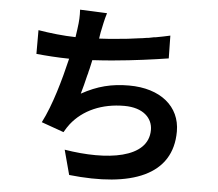

<svg xmlns="http://www.w3.org/2000/svg" viewBox="-57 -866 1114 983"><g transform="rotate(5 500.0 -374.0)"><path d="M863 -224C863 -352 761 -437 599 -437C510 -437 437 -419 356 -374C364 -402 373 -435 381 -470L384 -480C385 -483 385 -487 386 -490L390 -505C393 -520 397 -535 400 -550C432 -552 465 -554 499 -557L509 -558C611 -567 713 -581 789 -593L787 -710C763 -704 738 -700 713 -695L703 -694C695 -692 686 -691 678 -689L668 -688C660 -687 651 -685 643 -684L633 -683C592 -677 550 -672 510 -669L500 -668C495 -668 491 -667 486 -667L476 -666C459 -665 441 -664 425 -663C427 -674 428 -686 430 -695C437 -728 443 -761 454 -796L315 -802C317 -769 316 -745 310 -702C308 -690 306 -675 304 -660C243 -661 172 -669 112 -679V-557C163 -552 218 -548 281 -547C255 -437 218 -304 170 -211L285 -170C295 -187 302 -199 313 -213C373 -289 469 -331 584 -331C682 -331 730 -280 730 -220C730 -73 518 -45 299 -81L333 46C656 81 863 1 863 -224Z"/></g></svg>

Font: Glow Sans TC Normal
Style: Bold
Weight: 700
Designer: Ryoko NISHIZUKA (kana, bopomofo & ideographs); Paul D. Hunt (Latin, Greek & Cyrillic); Sandoll Communications, Soo-young
Version: Version 0.93